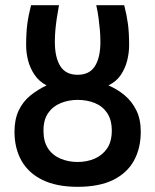

<svg xmlns="http://www.w3.org/2000/svg" viewBox="-20 -713 600 742"><path d="M280 9Q199 9 144.5 -17.5Q90 -44 63 -92Q36 -140 36 -204Q36 -252 52.5 -286.5Q69 -321 97.5 -344Q126 -367 160 -383Q131 -398 113.5 -424Q96 -450 88.5 -479.5Q81 -509 81 -538Q81 -586 85.5 -620Q90 -654 100 -693H208Q203 -666 199.5 -642.5Q196 -619 194 -597Q192 -575 192 -551Q192 -491 213 -457.5Q234 -424 280 -424Q326 -424 347 -457.5Q368 -491 368 -551Q368 -575 366 -597Q364 -619 361 -642.5Q358 -666 352 -693H460Q470 -654 474.5 -620Q479 -586 479 -538Q479 -509 471.5 -479Q464 -449 447 -423.5Q430 -398 399 -383Q434 -368 462 -344.5Q490 -321 507 -286.5Q524 -252 524 -204Q524 -140 497.5 -92Q471 -44 417 -17.5Q363 9 280 9ZM280 -87Q316 -87 346 -100Q376 -113 394 -139.5Q412 -166 412 -208Q412 -250 394 -276.5Q376 -303 346 -315Q316 -327 280 -327Q245 -327 214.5 -314.5Q184 -302 166 -276Q148 -250 148 -208Q148 -166 165.5 -139.5Q183 -113 213.5 -100Q244 -87 280 -87Z"/></svg>

Font: Ubuntu Sans Mono Medium
Style: Regular
Weight: 500
Monospace: yes
Designer: Dalton Maag Ltd
Foundry: Dalton Maag Ltd
Version: Version 1.006